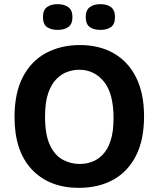

<svg xmlns="http://www.w3.org/2000/svg" viewBox="-20 -891 764 925"><path d="M360 14Q217 14 133.5 -74.5Q50 -163 50 -327Q50 -444 90.5 -521Q131 -598 202.5 -636Q274 -674 365 -674Q458 -674 527.5 -634.5Q597 -595 635.5 -518.5Q674 -442 674 -330Q674 -217 635 -140.5Q596 -64 525.5 -25Q455 14 360 14ZM364 -101Q392 -101 420.5 -110.5Q449 -120 473.5 -144.5Q498 -169 512.5 -212Q527 -255 527 -322Q527 -441 480.5 -498Q434 -555 361 -555Q335 -555 306.5 -545.5Q278 -536 253 -511.5Q228 -487 212.5 -443Q197 -399 197 -329Q197 -241 221 -191Q245 -141 283.5 -121Q322 -101 364 -101ZM464 -747Q431 -747 412 -761Q393 -775 393 -809Q393 -842 412.5 -856.5Q432 -871 464 -871Q496 -871 515 -856.5Q534 -842 534 -809Q534 -774 514.5 -760.5Q495 -747 464 -747ZM258 -747Q226 -747 206.5 -760.5Q187 -774 187 -809Q187 -842 206 -856.5Q225 -871 258 -871Q289 -871 309 -856.5Q329 -842 329 -809Q329 -775 309.5 -761Q290 -747 258 -747Z"/></svg>

Font: Bricolage Grotesque 10pt Bricolage Grotesque 10pt Regular
Style: Bold
Weight: 700
Designer: Mathieu Triay
Foundry: Atelier Triay
Version: Version 1.000; ttfautohint (v1.8.4.7-5d5b);gftools[0.9.32]